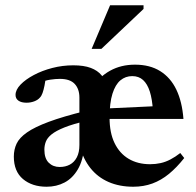

<svg xmlns="http://www.w3.org/2000/svg" viewBox="-20 -697 746 729"><path d="M207.5 -397.5Q190.5 -397.5 170.8 -394.5Q151 -391.5 135 -384L155 -413.5Q152.5 -389.5 149 -372.2Q145.5 -355 141.5 -343.8Q137.5 -332.5 131.5 -326.5Q124 -317.5 110 -312.2Q96 -307 81 -307Q61 -307 50 -314.8Q39 -322.5 39 -336.5Q39 -356 58 -375.8Q77 -395.5 108.5 -412.2Q140 -429 178.8 -439Q217.5 -449 258 -449Q298.5 -449 324.5 -439.2Q350.5 -429.5 365.5 -411.2Q380.5 -393 386.5 -367H334Q356.5 -405.5 398 -428.5Q439.5 -451.5 492.5 -451.5Q549 -451.5 588.2 -427Q627.5 -402.5 649.5 -356.8Q671.5 -311 676.5 -245.5H369.5L370 -284.5L616.5 -296L560.5 -278.5Q558 -320.5 548.8 -349.5Q539.5 -378.5 523.2 -393.2Q507 -408 482 -408Q456.5 -408 437.2 -392Q418 -376 407 -341.2Q396 -306.5 396 -250Q396 -193 415 -153.8Q434 -114.5 468.5 -94Q503 -73.5 550 -73.5Q571 -73.5 590 -77.8Q609 -82 627.5 -91.8Q646 -101.5 664.5 -116L679.5 -97Q651.5 -61.5 621.8 -37Q592 -12.5 558.5 -0.2Q525 12 486 12Q433.5 12 392.2 -6Q351 -24 323.5 -58.5Q296 -93 283.5 -141L300 -140.5Q295.5 -88 275.5 -54Q255.5 -20 225 -4Q194.5 12 157 12Q102 12 67.2 -17.2Q32.5 -46.5 32.5 -102.5Q32.5 -129 43 -151.5Q53.5 -174 82.5 -194.2Q111.5 -214.5 165.2 -234.5Q219 -254.5 306 -276L310 -238.5Q256.5 -226 224.2 -213Q192 -200 175.8 -186.8Q159.5 -173.5 154 -159Q148.5 -144.5 148.5 -129Q148.5 -95.5 165 -79.2Q181.5 -63 206.5 -63Q228.5 -63 245.2 -72Q262 -81 271.8 -99.8Q281.5 -118.5 281.5 -146.5V-326.5Q281.5 -359 263.8 -378.2Q246 -397.5 207.5 -397.5ZM328 -511.5 398 -677H525V-663L365 -511.5Z"/></svg>

Font: Newsreader 24pt SemiBold
Style: Regular
Weight: 600
Designer: Hugues Gentile
Foundry: Production Type
Version: Version 1.003